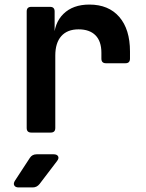

<svg xmlns="http://www.w3.org/2000/svg" viewBox="-20 -580 640 840"><path d="M116.8 0Q96.8 0 96.8 -20V-530Q96.8 -550 116.8 -550H199Q219 -550 219 -530V-439.1H252.6L216 -408.7Q216 -478.6 257.6 -519.3Q299.1 -560 370.9 -560Q455.1 -560 501.9 -505.9Q548.7 -451.7 548.7 -355V-323.3Q548.7 -303.3 528.7 -303.3H443.6Q423.6 -303.3 423.6 -323.3V-349.1Q423.6 -399.6 397.7 -425.6Q371.8 -451.6 323.6 -451.6Q274.5 -451.6 248.2 -422Q221.9 -392.4 221.9 -337.1V-20Q221.9 0 201.9 0ZM61.7 240Q47.3 240 42.4 231.2Q37.6 222.5 45.7 210.1L110.5 110.9Q120.6 95 140.7 95H214.4Q229.3 95 234.2 103.8Q239 112.5 229.3 124.9L153 225.1Q141.1 240 123.2 240Z"/></svg>

Font: Pitagon Sans Mono
Style: Regular
Weight: 400
Monospace: yes
Designer: Travis Tran
Foundry: Pitagon
Version: Version 1.001;gftools[0.9.26]